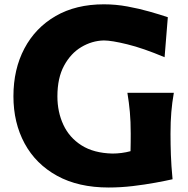

<svg xmlns="http://www.w3.org/2000/svg" viewBox="-20 -837 856 872"><path d="M572.8 -150.4Q573.2 -171.9 573.5 -191.2Q573.7 -210.4 573.7 -230Q573.7 -285.2 569.8 -328.1Q565.9 -371.1 558.6 -415.5H769.5Q761.7 -371.1 758.1 -328.1Q754.4 -285.2 754.4 -230Q754.4 -182.1 756.1 -133.8Q757.8 -85.4 763.7 -22.9Q733.9 -16.1 686 -7.3Q638.2 1.5 582.8 8.1Q527.3 14.6 473.6 14.6Q335.9 14.6 239.3 -38.6Q142.6 -91.8 91.8 -185.5Q41 -279.3 41 -399.9Q41 -522.5 90.8 -616.7Q140.6 -710.9 232.7 -764.2Q324.7 -817.4 452.1 -817.4Q505.9 -817.4 558.8 -807.6Q611.8 -797.9 658.9 -784.4Q706.1 -771 742.2 -758.8L727.5 -577.1Q629.9 -618.2 558.3 -635.7Q486.8 -653.3 451.2 -653.3Q397.5 -651.9 349.4 -623.3Q301.3 -594.7 271 -538.8Q240.7 -482.9 240.7 -399.4Q240.7 -328.6 267.8 -270.3Q294.9 -211.9 350.3 -176.8Q405.8 -141.6 490.7 -139.6Q510.7 -139.6 532 -142.3Q553.2 -145 572.8 -150.4Z"/></svg>

Font: Pinar DS2-Bold
Style: Regular
Weight: 700
Designer: Amin Abedi
Version: Version 2.000